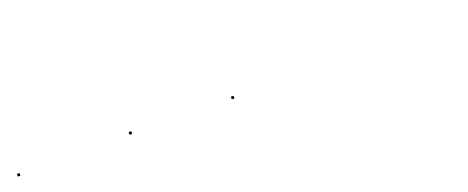

<svg xmlns="http://www.w3.org/2000/svg" viewBox="-2 -162 844 346"><g transform="rotate(-20 420.5 11.0)"><path d="M4 14V9H9V14ZM219 12V7H224V12ZM414 15V10H419V15Z"/></g></svg>

Font: FRB American Cursive Just Beginnings
Style: Italic
Weight: 400
Italic angle: -25°
Version: Version 2.0;Modular Font Editor K font №1